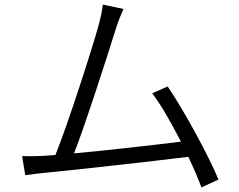

<svg xmlns="http://www.w3.org/2000/svg" viewBox="-20 -783 1040 835"><path d="M167 -105C138 -104 105 -103 76 -104L90 -21C118 -25 146 -29 171 -31C306 -44 647 -82 799 -101C823 -51 843 -3 856 32L930 -2C889 -103 779 -305 709 -407L642 -377C680 -328 725 -248 767 -167C656 -153 454 -130 302 -116C352 -243 454 -562 483 -655C496 -697 507 -721 517 -744L427 -763C424 -737 420 -715 408 -670C381 -572 275 -242 221 -109Z"/></svg>

Font: Noto Sans HK DemiLight
Style: Regular
Weight: 350
Designer: Ryoko NISHIZUKA 西塚涼子 (kana, bopomofo & ideographs); Paul D. Hunt (Latin, Greek & Cyrillic); Sandoll Communications 산돌커뮤니
Foundry: Adobe
Version: Version 2.004;hotconv 1.0.118;makeotfexe 2.5.65603